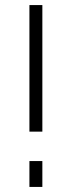

<svg xmlns="http://www.w3.org/2000/svg" viewBox="-20 -737 283 757"><path d="M96 -218V-717H147V-218ZM96 0V-102H147V0Z"/></svg>

Font: Raleway Thin Light
Style: Regular
Weight: 300
Version: Version 4.026